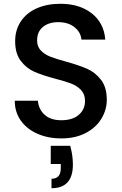

<svg xmlns="http://www.w3.org/2000/svg" viewBox="-20 -724 644 1014"><path d="M304 7Q234 7 178 -17.5Q122 -42 90 -87Q58 -132 58 -192H180Q184 -147 215.5 -118Q247 -89 304 -89Q363 -89 396 -117.5Q429 -146 429 -191Q429 -226 408.5 -248Q388 -270 357.5 -282Q327 -294 273 -308Q205 -326 162.5 -344.5Q120 -363 90 -402Q60 -441 60 -506Q60 -566 90 -611Q120 -656 174 -680Q228 -704 299 -704Q400 -704 464.5 -653.5Q529 -603 536 -515H410Q407 -553 374 -580Q341 -607 287 -607Q238 -607 207 -582Q176 -557 176 -510Q176 -478 195.5 -457.5Q215 -437 245 -425Q275 -413 327 -399Q396 -380 439.5 -361Q483 -342 513.5 -302.5Q544 -263 544 -197Q544 -144 515.5 -97Q487 -50 432.5 -21.5Q378 7 304 7ZM351 46Q365 98 365 145Q365 270 252 270V220Q277 220 289 206Q301 192 301 163V142H248V46Z"/></svg>

Font: A Bank Premium Med
Style: Regular
Weight: 500
Designer: Ninad Kale (Devanagari), Jonny Pinhorn (Latin), Htun Naung (Myanmar)
Foundry: Indian Type Foundry
Version: 4.004